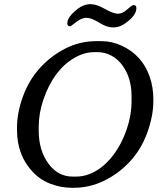

<svg xmlns="http://www.w3.org/2000/svg" viewBox="-20 -891 758 920"><path d="M448.7 -641.1H431.6Q382.8 -641.1 335 -612.8Q236.8 -555.2 188 -414.1Q165.5 -348.6 165.5 -282.2V-265.1Q165.5 -170.9 211.4 -107.9Q257.3 -44.9 327.6 -44.9H344.7Q393.6 -44.9 440.2 -72.3Q486.8 -99.6 524.9 -150.4Q563 -201.2 586.7 -270Q610.4 -338.9 610.4 -405.3V-430.2Q610.4 -518.1 566.4 -578.1Q543.9 -608.9 512.7 -625Q481.4 -641.1 448.7 -641.1ZM525.9 -759.8H518.1Q491.7 -759.8 454.8 -782.7Q418 -805.7 394.8 -805.7Q371.6 -805.7 345.2 -785.4Q318.8 -765.1 316.9 -765.1Q302.7 -765.1 302.7 -777.3V-781.2Q302.7 -809.6 351.6 -848.1Q380.9 -871.1 415 -871.1L418.9 -870.6Q442.9 -870.6 483.2 -847.9Q523.4 -825.2 545.2 -825.2Q566.9 -825.2 589.6 -845.9Q612.3 -866.7 619.1 -866.7Q633.3 -866.7 633.3 -854V-850.1Q633.3 -822.8 596.2 -791.3Q559.1 -759.8 525.9 -759.8ZM442.4 -693.8H464.8H466.8Q516.6 -693.8 563.5 -671.9Q661.6 -626.5 697.3 -523.4Q714.8 -472.2 714.8 -417.5V-406.2Q714.8 -335.4 685.5 -254.9Q656.2 -174.3 601.8 -116.2Q547.4 -58.1 478.3 -24.7Q409.2 8.8 334 8.8H323.2Q272.9 8.8 223.9 -9.5Q174.8 -27.8 138.7 -65.4Q61.5 -145 61.5 -268.6V-279.3Q61.5 -351.1 90.1 -429.2Q118.7 -507.3 170.9 -564.9Q223.1 -622.6 292.5 -658.2Q361.8 -693.8 442.4 -693.8Z"/></svg>

Font: Averia Serif Libre
Style: Italic
Weight: 400
Italic angle: -7.90001°
Version: Version 1.002